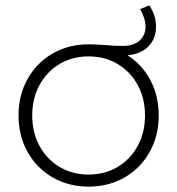

<svg xmlns="http://www.w3.org/2000/svg" viewBox="-20 -691 660 715"><path d="M571 -261Q571 -185 537 -124.5Q503 -64 443.5 -30Q384 4 310 4Q236 4 176.5 -30Q117 -64 83 -124.5Q49 -185 49 -261Q49 -337 83 -397.5Q117 -458 176.5 -492Q236 -526 310 -526Q330 -526 349 -524.5Q368 -523 376 -523Q403 -520 437 -520Q479 -520 500.5 -540.5Q522 -561 522 -591Q522 -622 502 -657L536 -671Q561 -634 561 -591Q561 -548 533.5 -519Q506 -490 455 -485Q509 -451 540 -392.5Q571 -334 571 -261ZM520 -261Q520 -325 492.5 -375Q465 -425 417.5 -453Q370 -481 310 -481Q250 -481 202.5 -453Q155 -425 127.5 -375Q100 -325 100 -261Q100 -197 127.5 -147Q155 -97 202.5 -69Q250 -41 310 -41Q370 -41 417.5 -69Q465 -97 492.5 -147Q520 -197 520 -261Z"/></svg>

Font: Montserrat Atlas Light
Style: Regular
Weight: 300
Designer: Julieta Ulanovsky
Foundry: Julieta Ulanovsky
Version: Version 7.200